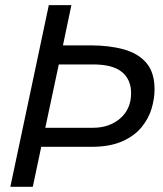

<svg xmlns="http://www.w3.org/2000/svg" viewBox="-20 -723 631 743"><path d="M20 0 168.9 -703.1H256.3L223.6 -547.4H330.6Q403.8 -547.4 459.7 -531.7Q515.6 -516.1 546.9 -479Q578.1 -441.9 578.1 -377Q578.1 -341.8 566.7 -303Q555.2 -264.2 527.6 -230.5Q500 -196.8 452.4 -175.8Q404.8 -154.8 333 -154.8H139.6L106.9 0ZM155.3 -228.5H339.4Q403.3 -228.5 445.3 -264.9Q487.3 -301.3 487.3 -362.8Q487.3 -415 451.9 -444.3Q416.5 -473.6 340.8 -473.6H207.5Z"/></svg>

Font: Schibsted Grotesk
Style: Italic
Weight: 400
Italic angle: -12°
Designer: Bakken & Baeck AS, Henrik Kongsvoll
Foundry: Schibsted ASA
Version: Version 1.100; ttfautohint (v1.8.4.7-5d5b);gftools[0.9.25]